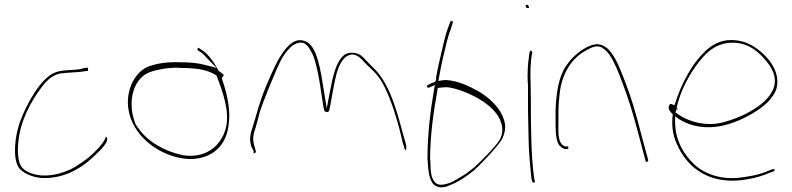

<svg xmlns="http://www.w3.org/2000/svg" viewBox="-20 -729 3335 808"><path d="M57 -71C54 -87 55 -108 57 -130C65 -221 111 -303 153 -359C175 -389 198 -412 234 -420H236C247 -421 258 -422 267 -423C287 -425 315 -425 327 -428H328C339 -430 346 -430 350 -431C352 -442 350 -444 348 -444C346 -444 342 -444 337 -443H336C326 -440 320 -438 301 -436C275 -434 256 -434 233 -430C197 -424 171 -400 145 -367C114 -327 79 -261 61 -207C43 -152 33 -67 58 -25C72 -3 115 18 157 20C242 24 314 -16 362 -59C387 -82 419 -111 429 -133C432 -143 431 -150 430 -152H429L428 -153C427 -153 423 -150 422 -145V-144C408 -117 382 -92 356 -69C338 -54 317 -40 295 -26C249 1 166 26 101 -4C75 -17 60 -31 57 -71ZM57 -74ZM236 -422Z M527 -357C505 -287 527 -220 560 -175C586 -139 628 -105 671 -86C710 -68 765 -53 817 -63C888 -77 933 -126 942 -203C951 -260 937 -324 923 -370L913 -401C918 -406 924 -413 920 -416L899 -432C883 -464 855 -504 830 -518L817 -527C815 -529 815 -528 812 -525C808 -517 815 -516 822 -511C834 -505 847 -488 859 -476L892 -443L846 -455C814 -464 779 -467 737 -467C687 -469 644 -463 607 -450C570 -437 540 -399 527 -357ZM545 -222C517 -306 542 -401 612 -426C644 -437 689 -445 733 -444L739 -443C799 -443 851 -438 890 -412H891L896 -398C917 -343 947 -260 931 -193C915 -124 855 -62 755 -75C752 -75 749 -76 746 -77C672 -92 599 -135 562 -190C551 -205 551 -203 545 -222ZM812 -525ZM822 -511Z M1038 -112 1047 -94C1047 -83 1048 -82 1051 -84C1056 -86 1058 -88 1056 -97H1055V-98L1050 -117C1041 -146 1047 -167 1056 -193C1061 -209 1066 -230 1072 -253C1083 -293 1145 -443 1162 -475C1173 -496 1186 -513 1196 -523C1206 -535 1218 -542 1228 -546C1259 -558 1274 -539 1286 -518C1296 -503 1304 -482 1310 -455C1322 -412 1330 -351 1337 -306C1340 -285 1342 -271 1344 -265C1345 -262 1346 -260 1353 -258C1363 -256 1365 -259 1369 -280C1374 -306 1378 -330 1383 -358C1393 -406 1401 -462 1437 -491H1438C1473 -517 1505 -477 1515 -465L1545 -436C1571 -413 1590 -383 1606 -347C1633 -289 1660 -197 1675 -128L1681 -109C1681 -105 1682 -104 1684 -100C1689 -93 1690 -99 1690 -114L1686 -131C1682 -143 1676 -166 1668 -195C1641 -296 1610 -387 1552 -443C1530 -463 1517 -482 1496 -498C1476 -509 1450 -511 1430 -499C1393 -470 1381 -408 1368 -341L1355 -273L1344 -341C1330 -425 1317 -541 1261 -557C1231 -567 1207 -551 1189 -531C1177 -519 1166 -502 1153 -481C1142 -461 1124 -424 1102 -372C1068 -290 1065 -263 1044 -197C1033 -165 1028 -142 1038 -112ZM1153 -481ZM1196 -523V-524ZM1286 -518ZM1310 -455ZM1352 -258H1353ZM1430 -499H1431ZM1495 -498H1496ZM1515 -464V-465ZM1675 -128ZM1686 -131V-132Z M1779 -62C1782 -5 1787 38 1813 53C1834 64 1856 60 1880 47H1882C1913 34 1943 13 1971 -9C1996 -29 2079 -117 2093 -144C2101 -161 2106 -178 2106 -195C2106 -212 2101 -228 2092 -247C2073 -286 2033 -322 1993 -345C1956 -366 1905 -390 1859 -392C1853 -392 1847 -392 1841 -391L1825 -388L1828 -406C1837 -456 1848 -504 1859 -548C1864 -568 1869 -586 1877 -606L1885 -633C1886 -636 1886 -636 1885 -639C1882 -641 1876 -642 1876 -640V-639L1865 -611C1858 -592 1853 -573 1848 -552C1837 -503 1824 -455 1815 -402C1815 -400 1819 -388 1805 -382C1805 -382 1801 -381 1798 -380L1780 -371C1773 -367 1779 -355 1789 -362L1810 -371L1806 -348C1791 -261 1779 -162 1779 -62ZM1779 -63H1780ZM1790 -56V-58C1790 -162 1805 -261 1821 -350L1822 -359H1824C1835 -360 1845 -362 1858 -362H1859C1878 -361 1898 -355 1920 -348C1980 -326 2052 -288 2082 -230C2089 -215 2094 -199 2094 -184C2094 -170 2091 -155 2083 -141C2068 -114 1989 -34 1965 -16C1950 -4 1933 8 1918 16C1897 29 1875 44 1843 48C1809 53 1798 23 1794 -1C1791 -20 1792 -41 1791 -56ZM1877 -606ZM1918 16Z M2192 -702C2192 -699 2196 -695 2201 -695C2206 -695 2206 -695 2206 -700C2206 -703 2201 -709 2198 -709C2194 -709 2192 -707 2192 -702ZM2201 -378 2202 -377V-302C2202 -275 2202 -246 2203 -216L2205 -123C2206 -83 2213 -6 2217 25L2220 36C2225 41 2231 42 2231 33L2228 23V22C2215 -71 2214 -196 2214 -302C2214 -329 2213 -353 2213 -377C2211 -422 2212 -470 2220 -508C2220 -509 2220 -510 2218 -513C2209 -525 2207 -499 2206 -492V-490C2201 -458 2199 -419 2201 -378ZM2212 -376H2213ZM2218 -513Z M2318 -202C2318 -161 2323 -125 2338 -113C2346 -105 2355 -102 2359 -102H2367C2371 -102 2372 -104 2372 -108C2372 -112 2371 -113 2367 -113H2358C2326 -124 2330 -173 2330 -202C2330 -248 2329 -289 2335 -332C2343 -418 2386 -487 2451 -519C2469 -530 2499 -545 2523 -521L2522 -522C2536 -513 2547 -497 2558 -477C2570 -454 2582 -427 2593 -397C2626 -311 2642 -259 2671 -149L2697 -51C2698 -47 2699 -47 2701 -47C2704 -48 2709 -52 2708 -55L2682 -151C2653 -263 2639 -313 2605 -400C2585 -452 2562 -507 2530 -530C2500 -550 2479 -545 2445 -528C2413 -510 2385 -485 2364 -454C2332 -410 2321 -342 2318 -265ZM2445 -528ZM2451 -519Z M2795 -281C2790 -271 2801 -258 2811 -248V-239H2810C2806 -181 2815 -149 2836 -107C2879 -19 2969 45 3101 29C3141 24 3173 16 3199 6C3211 1 3224 -4 3236 -8C3237 -8 3239 -10 3240 -16V-17C3241 -18 3238 -16 3239 -17H3231L3195 -3C3170 7 3136 13 3098 18C3017 29 2946 4 2902 -37C2859 -78 2821 -136 2821 -217V-240L2839 -227C2868 -209 2901 -197 2946 -194C3005 -190 3061 -209 3104 -229C3162 -257 3220 -293 3245 -348C3264 -401 3238 -453 3207 -487C3179 -517 3144 -544 3102 -555C3014 -576 2961 -534 2917 -480C2880 -435 2843 -364 2823 -299L2818 -286L2806 -291C2801 -293 2799 -292 2795 -283ZM2823 -256 2827 -271V-268H2831V-273H2827C2842 -348 2885 -423 2925 -473C2956 -511 2990 -542 3043 -548C3117 -557 3165 -518 3198 -480C3221 -454 3256 -408 3234 -354C3220 -320 3189 -293 3161 -275C3123 -249 3077 -229 3026 -215C2947 -193 2869 -220 2824 -255ZM3245 -347Z"/></svg>

Font: Stray Cat
Style: Hl
Weight: 100
Version: Version 1.0